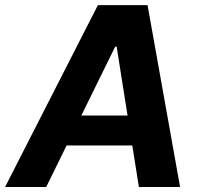

<svg xmlns="http://www.w3.org/2000/svg" viewBox="-58 -748 793 768"><path d="M126.8 0H-37.7L333.6 -727.5H532.2L662.3 0H497.5L408.6 -561.3H402.7ZM164.5 -285.9H553.5L533.2 -166.2H143.6Z"/></svg>

Font: Inter Tight
Style: Italic
Weight: 400
Italic angle: -9.39999°
Designer: Rasmus Andersson
Foundry: rsms
Version: Version 3.002